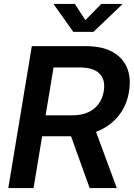

<svg xmlns="http://www.w3.org/2000/svg" viewBox="-20 -964 688 984"><path d="M22.5 0 143.1 -727.5H420.4Q502 -727.5 555.2 -698.7Q608.4 -669.9 630.6 -617.7Q652.8 -565.4 641.1 -494.6Q629.9 -424.8 589.8 -373.3Q549.8 -321.8 485.8 -293.7Q421.9 -265.6 339.4 -265.6H142.6L160.2 -373H350.1Q396.5 -373 430.4 -387.9Q464.4 -402.8 484.9 -430.7Q505.4 -458.5 511.7 -496.1Q521.5 -554.7 490.2 -586.4Q459 -618.2 390.6 -618.2H254.4L151.9 0ZM439.5 0 321.3 -329.1H457L578.6 0ZM363.8 -943.8 417.5 -860.8 499 -943.8H607.4L606.9 -941.9L459 -800.8H355.5L255.4 -941.9L255.9 -943.8Z"/></svg>

Font: Inter 24pt SemiBold
Style: Italic
Weight: 600
Italic angle: -9.3988°
Designer: Rasmus Andersson
Foundry: rsms
Version: Version 4.001;git-66647c0bb